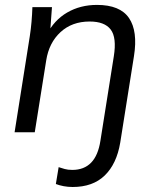

<svg xmlns="http://www.w3.org/2000/svg" viewBox="-20 -531 626 771"><path d="M38.6 0 99.7 -385.9Q104.1 -414.2 106.6 -443.6Q109.1 -472.9 110.1 -502.3H188.7L180.5 -391.7L167 -390.7Q197 -450 249.6 -480.6Q302.3 -511.3 369.5 -511.3Q462 -511.3 498 -458.6Q533.9 -405.9 518 -305.8L462.8 41.8Q448.4 127.3 400.6 173.6Q352.9 219.9 271.7 219.9Q252.9 219.9 235.5 216.6Q218.1 213.3 204.3 207.9L215.5 140.2Q227.5 144.2 240 147.7Q252.5 151.3 270.5 151.3Q317.5 151.3 345.9 122.2Q374.3 93.1 383.3 33.7L437 -304.7Q449.1 -380 424.6 -412.3Q400.1 -444.6 339.9 -444.6Q269.2 -444.6 222.9 -401.9Q176.7 -359.3 165.6 -288.6L119.6 0Z"/></svg>

Font: Mulish ExtraLight
Style: Italic
Weight: 200
Italic angle: -9°
Designer: Vernon Adams
Foundry: Vernon Adams
Version: Version 3.603